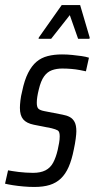

<svg xmlns="http://www.w3.org/2000/svg" viewBox="-32 -734 376 762"><path d="M104 8Q83 8 60.5 6Q38 4 19 1Q0 -2 -12 -5L0 -58Q6 -57 17.5 -55Q29 -53 42.5 -51.5Q56 -50 70.5 -49Q85 -48 99 -48Q129 -48 148.5 -58Q168 -68 179 -88.5Q190 -109 197 -139Q200 -153 202.5 -166.5Q205 -180 205 -193Q205 -212 197 -216.5Q189 -221 173 -225L102 -239Q73 -245 60 -260.5Q47 -276 47 -306Q47 -317 49 -335Q51 -353 56 -372Q65 -416 79.5 -444.5Q94 -473 113 -489Q132 -505 157.5 -511.5Q183 -518 214 -518Q234 -518 254 -516Q274 -514 291.5 -511.5Q309 -509 321 -505L309 -451Q300 -453 284.5 -456Q269 -459 251 -460.5Q233 -462 215 -462Q193 -462 174.5 -455.5Q156 -449 143 -431Q130 -413 122 -379Q118 -363 116 -350Q114 -337 114 -326Q114 -308 121 -302Q128 -296 144 -293L216 -279Q233 -276 245 -269.5Q257 -263 264 -250Q271 -237 271 -213Q271 -203 268.5 -183.5Q266 -164 261 -141Q253 -100 240.5 -71.5Q228 -43 209.5 -25.5Q191 -8 165.5 0Q140 8 104 8ZM121 -580 122 -585 213 -714H286L324 -585L323 -580H278L245 -674L171 -580Z"/></svg>

Font: Saira ExtraCondensed
Style: Italic
Weight: 400
Width: 2
Italic angle: -12°
Designer: Hector Gatti with collaboration of the Omnibus-Type team
Foundry: Omnibus-Type
Version: Version 1.101